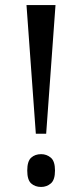

<svg xmlns="http://www.w3.org/2000/svg" viewBox="-20 -734 326 761"><path d="M122 -204 85 -714H200L163 -204ZM143 7Q119 7 103.5 -7Q88 -21 88 -58Q88 -95 103.5 -109Q119 -123 143 -123Q165 -123 181.5 -109Q198 -95 198 -58Q198 -21 181.5 -7Q165 7 143 7Z"/></svg>

Font: Noto Serif Tamil ExtraCondensed Medium
Style: Regular
Weight: 500
Width: 2
Designer: Indian Type Foundry, Tom Grace, and the Monotype Design Team
Foundry: Monotype Imaging Inc.
Version: Version 2.004; ttfautohint (v1.8.4.7-5d5b)